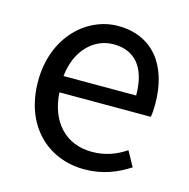

<svg xmlns="http://www.w3.org/2000/svg" viewBox="-89 -643 732 743"><g transform="rotate(15 277.0 -272.0)"><path d="M311 13C387 13 443 -12 491 -43L458 -103C418 -76 375 -60 322 -60C218 -60 149 -133 142 -250H508C511 -263 512 -282 512 -302C512 -457 434 -557 296 -557C170 -557 51 -447 51 -271C51 -91 167 13 311 13ZM141 -315C152 -422 220 -484 297 -484C382 -484 432 -428 432 -315Z"/></g></svg>

Font: Spoqa Han Sans Neo Regular
Style: Regular
Weight: 400
Designer: [Spoqa Han Sans Neo] Dong-huui Kim  Younghwa Kang  Yujin Lee  [Noto Sans] Ryoko NISHIZUKA  (kana & ideographs); Paul D. 
Foundry: Spoqa (http://www.spoqa-han-sans.com)
Version: Version 1.000